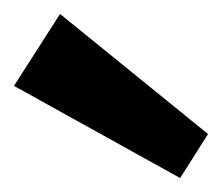

<svg xmlns="http://www.w3.org/2000/svg" viewBox="-20 -836 318 275"><path d="M278 -644 238 -581 0 -713 66 -816Z"/></svg>

Font: Pathway Extreme 8pt Thin 12pt
Style: Bold
Weight: 700
Version: Version 1.001;gftools[0.9.26]